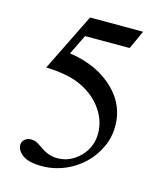

<svg xmlns="http://www.w3.org/2000/svg" viewBox="-103 -740 706 829"><g transform="rotate(15 250.0 -325.0)"><path d="M434.1 -662.1 396 -579.1H196.8L153.3 -490.2Q282.7 -471.2 358.4 -394Q423.3 -327.6 423.3 -237.8Q423.3 -185.5 402.1 -141.1Q380.9 -96.7 348.6 -65.4Q316.4 -34.2 276.9 -15.1Q220.7 11.7 161.6 11.7Q102.1 11.7 75 -8.5Q47.9 -28.8 47.9 -53.2Q47.9 -66.9 59.1 -77.4Q70.3 -87.9 87.4 -87.9Q100.1 -87.9 109.6 -84Q119.1 -80.1 142.1 -64Q178.7 -38.6 216.3 -38.6Q273.4 -38.6 316.7 -81.8Q359.9 -125 359.9 -187Q359.9 -247.1 321.3 -299.1Q282.7 -351.1 214.8 -379.4Q161.6 -401.4 69.8 -404.8L196.8 -662.1Z"/></g></svg>

Font: Jameel Khushkhati
Style: Regular
Weight: 400
Version: Version 3.5